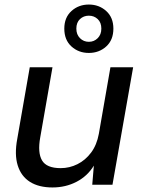

<svg xmlns="http://www.w3.org/2000/svg" viewBox="-20 -813 631 845"><path d="M211 12Q151 12 112 -12.5Q73 -37 58 -85Q43 -133 56 -202L111 -517H211L157 -208Q145 -141 165 -107Q185 -73 247 -73Q286 -73 321 -90.5Q356 -108 381 -141.5Q406 -175 415 -224L466 -517H566L475 0H386L393 -84Q365 -38 317 -13Q269 12 211 12ZM371 -580Q326 -580 294.5 -608.5Q263 -637 263 -687Q263 -736 294.5 -764.5Q326 -793 371 -793Q416 -793 447.5 -764.5Q479 -736 479 -687Q479 -637 447.5 -608.5Q416 -580 371 -580ZM371 -629Q394 -629 410 -645Q426 -661 426 -687Q426 -714 410 -729Q394 -744 371 -744Q348 -744 332 -729Q316 -714 316 -687Q316 -661 332 -645Q348 -629 371 -629Z"/></svg>

Font: DM Sans 11pt Medium
Style: Italic
Weight: 500
Italic angle: -10°
Version: Version 4.004;gftools[0.9.30]